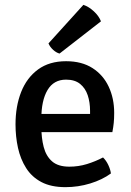

<svg xmlns="http://www.w3.org/2000/svg" viewBox="-20 -759 540 792"><path d="M109 -214V-289H351.5V-302Q351.5 -337 341.8 -366.2Q332 -395.5 310.2 -413Q288.5 -430.5 252.5 -430.5Q201.5 -430.5 176 -387.5Q150.5 -344.5 150.5 -269V-237.5Q150.5 -190.5 160.2 -152.8Q170 -115 195 -93.2Q220 -71.5 266 -71.5Q303.5 -71.5 338.5 -82.2Q373.5 -93 405 -109.5Q418 -97 426.8 -78.2Q435.5 -59.5 437.5 -43.5Q402 -17.5 352.2 -2.2Q302.5 13 250 13Q190.5 13 150.8 -8Q111 -29 87.8 -65.8Q64.5 -102.5 54.2 -149Q44 -195.5 44 -246Q44 -320.5 67.2 -379.5Q90.5 -438.5 137 -472.5Q183.5 -506.5 252.5 -506.5Q317.5 -506.5 361.8 -478Q406 -449.5 428.5 -401.2Q451 -353 451 -293.5Q451 -269.5 449.2 -252.2Q447.5 -235 443.5 -214ZM324 -739Q346.5 -731.5 367.2 -712.2Q388 -693 396.5 -671L225.5 -538Q211.5 -542 198.8 -553.8Q186 -565.5 180 -580Z"/></svg>

Font: Signika
Style: Regular
Weight: 400
Designer: Anna Giedry
Foundry: Anna Giedry
Version: Version 2.001